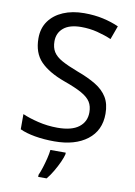

<svg xmlns="http://www.w3.org/2000/svg" viewBox="-101 -788 751 1072"><g transform="rotate(10 274.5 -251.5)"><path d="M502 -191Q502 -96 433 -43Q364 10 247 10Q187 10 136 1Q85 -8 51 -24V-110Q87 -94 140.5 -81Q194 -68 251 -68Q331 -68 371.5 -99Q412 -130 412 -183Q412 -218 397 -242Q382 -266 345.5 -286.5Q309 -307 244 -330Q153 -363 106.5 -411Q60 -459 60 -542Q60 -599 89 -639.5Q118 -680 169.5 -702Q221 -724 288 -724Q347 -724 396 -713Q445 -702 485 -684L457 -607Q420 -623 376.5 -634Q333 -645 286 -645Q219 -645 185 -616.5Q151 -588 151 -541Q151 -505 166 -481Q181 -457 215 -438Q249 -419 307 -397Q370 -374 413.5 -347.5Q457 -321 479.5 -284Q502 -247 502 -191ZM321 70Q317 88 304.5 115.5Q292 143 275.5 171Q259 199 241 221H193V209Q201 192 209.5 165.5Q218 139 225 110.5Q232 82 234 61H321Z"/></g></svg>

Font: Noto Sans Old Hungarian
Style: Regular
Weight: 400
Designer: Monotype Design Team
Foundry: Monotype Imaging Inc.
Version: Version 2.005; ttfautohint (v1.8.4.7-5d5b)